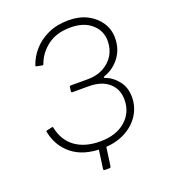

<svg xmlns="http://www.w3.org/2000/svg" viewBox="-157 -866 977 1111"><g transform="rotate(-20 331.5 -311.0)"><path d="M297 132Q287 132 288 123L307 -13H353L334 122Q333 127 331 129.5Q329 132 324 132ZM324 10Q209 10 141 -44.5Q73 -99 55 -190Q54 -194 55.5 -195Q57 -196 58 -197L93 -205Q97 -206 99 -203Q116 -118 175.5 -75Q235 -32 328 -32Q426 -32 484 -82Q542 -132 542 -212Q542 -277 497.5 -316Q453 -355 375 -355H275Q266 -355 267 -363L270 -388Q271 -395 280 -395H384Q437 -395 478 -416.5Q519 -438 543 -476Q567 -514 567 -565Q567 -628 519 -669.5Q471 -711 391 -711Q304 -711 249 -669.5Q194 -628 172 -567Q170 -560 164 -560L129 -567Q125 -568 124.5 -569Q124 -570 125 -574Q141 -622 177 -663Q213 -704 267.5 -729Q322 -754 394 -754Q459 -754 508 -729Q557 -704 585 -661.5Q613 -619 613 -566Q613 -499 576 -449Q539 -399 481 -379Q474 -377 473.5 -373.5Q473 -370 479 -368Q524 -352 556 -311Q588 -270 588 -211Q588 -151 555.5 -100.5Q523 -50 463.5 -20Q404 10 324 10Z"/></g></svg>

Font: Libre Franklin Thin
Style: Italic
Weight: 100
Italic angle: -8°
Designer: Pablo Impallari, Rodrigo Fuenzalida, Nhung Nguyen
Foundry: Impallari Type
Version: Version 3.000